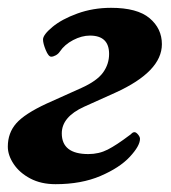

<svg xmlns="http://www.w3.org/2000/svg" viewBox="-36 -457 437 491"><path d="M-16 -82Q-16 -117 5.5 -141.5Q27 -166 83 -192L172 -232Q212 -250 227.5 -271.5Q243 -293 243 -319Q243 -366 194 -366Q173 -366 151 -354.5Q129 -343 117 -325Q113 -319 106.5 -315.5Q100 -312 95 -312Q88 -312 81 -329Q74 -346 74 -356Q74 -368 98 -388Q122 -408 162 -422.5Q202 -437 248 -437Q315 -437 346.5 -410.5Q378 -384 378 -344Q378 -274 259 -220L179 -184Q122 -158 122 -116Q122 -63 190 -63Q217 -63 239.5 -74.5Q262 -86 295 -111Q297 -112 300.5 -115.5Q304 -119 308 -119Q312 -119 317 -113Q322 -107 322 -102Q322 -84 296 -56Q270 -28 221 -7Q172 14 106 14Q69 14 41.5 -0.5Q14 -15 -1 -37.5Q-16 -60 -16 -82Z"/></svg>

Font: EB Garamond ExtraBold
Style: Italic
Weight: 800
Italic angle: -17.2°
Designer: Georg Duffner and Octavio Pardo
Foundry: Georg Duffner
Version: Version 1.000